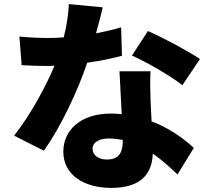

<svg xmlns="http://www.w3.org/2000/svg" viewBox="-20 -848 1040 940"><path d="M873 -431 959 -559C905 -596 776 -665 704 -696L626 -576C696 -545 813 -478 873 -431ZM581 -163V-158C581 -102 563 -67 503 -67C461 -67 433 -89 433 -121C433 -150 464 -170 513 -170C537 -170 559 -167 581 -163ZM717 -499H565L576 -289C559 -291 541 -292 523 -292C369 -292 290 -206 290 -106C290 10 393 72 525 72C673 72 725 0 728 -96C777 -62 818 -23 849 6L929 -124C879 -170 809 -221 722 -254L717 -359C716 -408 714 -456 717 -499ZM483 -812 317 -828C315 -777 306 -719 292 -665C266 -663 240 -662 214 -662C181 -662 121 -664 75 -669L86 -529C132 -526 173 -525 215 -525L247 -526C203 -422 127 -282 49 -184L195 -110C276 -225 360 -400 407 -541C475 -550 536 -564 577 -575L573 -714C539 -704 497 -694 450 -685C464 -735 476 -781 483 -812Z"/></svg>

Font: Noto Sans CJK TC Black
Style: Regular
Weight: 900
Designer: Ryoko NISHIZUKA 西塚涼子 (kana, bopomofo & ideographs); Paul D. Hunt (Latin, Greek & Cyrillic); Sandoll Communications 산돌커뮤니
Foundry: Adobe
Version: Version 2.004;hotconv 1.0.118;makeotfexe 2.5.65603